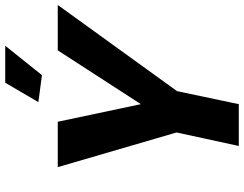

<svg xmlns="http://www.w3.org/2000/svg" viewBox="-122 -834 956 753"><g transform="rotate(-90 356.5 -458.0)"><path d="M213 -244 77 -710H255L324 -384L535 -710H713L375 -242L324 0H160ZM438 -772 332 -786 408 -916H553Z"/></g></svg>

Font: Raleway Thin ExtraBold
Style: Italic
Weight: 800
Italic angle: -12°
Version: Version 4.026